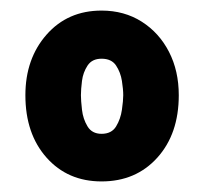

<svg xmlns="http://www.w3.org/2000/svg" viewBox="-20 -744 386 363"><path d="M172 -401Q108 -401 68 -446Q28 -491 28 -564Q28 -633 68 -678.5Q108 -724 172 -724Q215 -724 248 -703Q281 -682 299.5 -646Q318 -610 318 -564Q318 -491 277.5 -446Q237 -401 172 -401ZM172 -491Q191 -491 199.5 -505Q208 -519 210.5 -536.5Q213 -554 213 -564Q213 -575 210.5 -591Q208 -607 199.5 -620Q191 -633 172 -633Q154 -633 145.5 -620Q137 -607 135 -591Q133 -575 133 -564Q133 -554 135 -536.5Q137 -519 145.5 -505Q154 -491 172 -491Z"/></svg>

Font: Kreon
Style: Bold
Weight: 700
Designer: Julia Petretta
Foundry: Julia Petretta and Eli Heuer
Version: Version 2.002